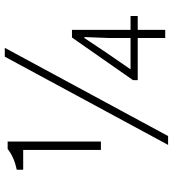

<svg xmlns="http://www.w3.org/2000/svg" viewBox="20 -731 723 803"><g transform="rotate(-90 381.5 -329.5)"><path d="M156 -269H191V-659H160C137 -641 111 -629 73 -621V-594H156ZM177 12H214L583 -671H546ZM493 -145 568 -254 624 -338H628L624 -234V-145ZM624 0H658V-115H716V-145H658V-390H626L448 -135V-115H624Z"/></g></svg>

Font: Source Sans Pro Light
Style: Regular
Weight: 300
Designer: Paul D. Hunt
Foundry: Adobe Systems Incorporated
Version: Version 3.006;hotconv 1.0.111;makeotfexe 2.5.65597